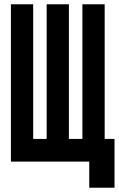

<svg xmlns="http://www.w3.org/2000/svg" viewBox="-20 -755 555 897"><path d="M397 122V0H31V-735H135V-106H198V-735H302V-106H365V-735H469V-106H515V122Z"/></svg>

Font: Iosevka SS01
Style: Bold
Weight: 700
Monospace: yes
Designer: Belleve Invis
Foundry: Belleve Invis
Version: 2.3.3; ttfautohint (v1.8.3)